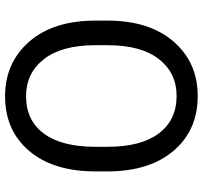

<svg xmlns="http://www.w3.org/2000/svg" viewBox="-41 -720 770 728"><g transform="rotate(90 344.0 -356.0)"><path d="M629.9 -333Q629.9 -172.9 552.2 -81.5Q474.6 9.8 344.7 9.8Q218.3 9.8 138.2 -81.5Q58.1 -172.9 58.1 -333V-377.9Q58.1 -537.6 137.7 -629.2Q217.3 -720.7 343.8 -720.7Q472.7 -720.7 550.5 -630.6Q628.4 -540.5 629.9 -383.8ZM536.6 -378.9Q536.6 -505.9 485.8 -573.2Q435.1 -640.6 343.8 -640.6Q256.3 -640.6 203.9 -573.2Q151.4 -505.9 151.4 -378.9V-333Q151.4 -205.1 204.3 -137.5Q257.3 -69.8 344.7 -69.8Q436.5 -69.8 486.6 -137.5Q536.6 -205.1 536.6 -333Z"/></g></svg>

Font: Roboto21382017
Style: Regular
Weight: 400
Designer: Christian Robertson
Foundry: Google
Version: Version 2.138; 2017